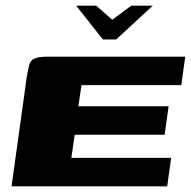

<svg xmlns="http://www.w3.org/2000/svg" viewBox="-20 -661 677 681"><path d="M250 -641H321L378 -591L446 -641H522L392 -521H345ZM21 0 75 -389Q80 -416 84 -431.5Q88 -447 102.5 -453.5Q117 -460 150 -460H637L623 -359H269L258 -284H578L564 -183H245L233 -101H587L573 0Z"/></svg>

Font: Genos Thin ExtraBold
Style: Italic
Weight: 800
Italic angle: -8°
Version: Version 1.010